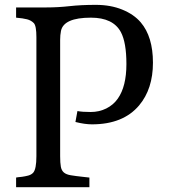

<svg xmlns="http://www.w3.org/2000/svg" viewBox="-20 -778 705 798"><path d="M301.8 -316.4Q322.3 -312.5 357.2 -312.5Q392.1 -312.5 421.6 -327.1Q451.2 -341.8 469.7 -368.2Q505.4 -418.9 505.4 -511.7Q505.4 -601.1 482.4 -644.5Q450.2 -704.6 357.9 -704.6Q244.6 -704.6 233.4 -649.4Q230 -632.3 230 -612.3V-128.9Q230 -100.6 232.9 -85Q235.8 -69.3 245.6 -61Q255.4 -52.7 274.2 -49.6Q293 -46.4 324.7 -43L351.6 -40V0H46.9V-40Q49.3 -41 54.2 -41.3Q59.1 -41.5 71.5 -43.2Q84 -44.9 97.2 -48.3Q110.4 -51.8 118.2 -60.5Q131.3 -75.7 131.3 -128.9V-623.5Q131.3 -670.9 120.4 -682.1Q109.4 -693.4 92.5 -697.8Q75.7 -702.1 46.9 -704.6V-747.1H173.8Q221.2 -747.1 268.8 -752.4Q316.4 -757.8 378.2 -757.8Q439.9 -757.8 488.3 -738Q536.6 -718.3 564.9 -685.1Q615.7 -625.5 615.7 -517.6Q615.7 -408.2 558.1 -339.8Q491.7 -261.2 362.3 -261.2Q332.5 -261.2 293.5 -271Z"/></svg>

Font: Metamorphous
Style: Regular
Weight: 400
Designer: James Grieshaber
Foundry: James Grieshaber
Version: Version 1.001